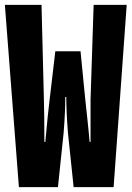

<svg xmlns="http://www.w3.org/2000/svg" viewBox="-20 -768 540 788"><path d="M57.6 0 0 -748H150.4L160.2 -358.4Q162.1 -296.9 162.1 -185.5H166Q176.8 -306.6 183.6 -358.4L207 -557.6H310.5L330.1 -358.4Q332 -339.8 338.4 -281.7Q344.7 -223.6 347.7 -185.5H351.6V-358.4L364.3 -748H500L446.3 0H282.2L258.8 -223.6Q252 -310.5 252 -370.1H248Q248 -310.5 241.2 -223.6L217.8 0Z"/></svg>

Font: GenEi Gothic M Heavy
Style: Regular
Weight: 800
Designer: o_tamon (Modified); [Source Han Sans]
Ryoko NISHIZUKA  (kana & ideographs); Paul D. Hunt (Latin, Greek & Cyrillic); Wenl
Version: Version 1.1a;Original Version 1.004